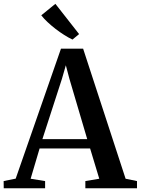

<svg xmlns="http://www.w3.org/2000/svg" viewBox="-42 -1008 754 1028"><path d="M42 -51.5 284.5 -747.5H403L630.5 -51L691.5 -38.5V0H415V-38.5L489.5 -51L440.5 -213H170L122 -51L199.5 -38.5V0H-22L-22.5 -38.5ZM425 -263 329.5 -586.5 310.5 -658.5 289.5 -585.5 185 -263ZM345.5 -796.5Q325 -806 301.8 -820.8Q278.5 -835.5 255.5 -853.2Q232.5 -871 212.5 -889.8Q192.5 -908.5 179 -926L254.5 -987.5L381.5 -825.5L346.5 -796.5Z"/></svg>

Font: Merriweather 72pt SemiBold
Style: Regular
Weight: 600
Version: Version 2.100